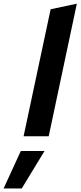

<svg xmlns="http://www.w3.org/2000/svg" viewBox="-133 -751 444 1058"><path d="M-3 0 146 -700 290.4 -730.7 135.4 0ZM-113.2 287.6 -18.4 81.2H112.3L-13.2 287.6Z"/></svg>

Font: Red Hat Display VF
Style: Italic
Weight: 300
Italic angle: -12°
Designer: Pentagram, MCKL
Foundry: Pentagram, MCKL
Version: Version 1.010